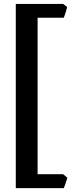

<svg xmlns="http://www.w3.org/2000/svg" viewBox="-20 -801 377 985"><path d="M325.2 110.8Q325.2 111.8 324.2 116Q323.2 120.1 322 123Q320.8 126 319.3 129.9Q317.9 133.8 316.9 138.2Q315.9 140.1 314.5 145Q313 149.9 312 151.9Q311 153.8 309.6 158Q308.1 162.1 307.1 164.1H61V-780.8H304.2L324.2 -765.1Q324.2 -764.2 323 -759Q321.8 -753.9 320.8 -751Q319.8 -747.1 318.4 -742.9Q316.9 -738.8 315.9 -734.9Q314.9 -732.9 313.5 -727.5Q312 -722.2 311 -720Q310.1 -717.8 308.6 -714.4Q307.1 -710.9 307.1 -710H172.9V92.8H304.2Z"/></svg>

Font: Gentium Basic
Style: Bold
Weight: 700
Designer: J. Victor Gaultney and Annie Olsen
Foundry: SIL International
Version: Version 1.100